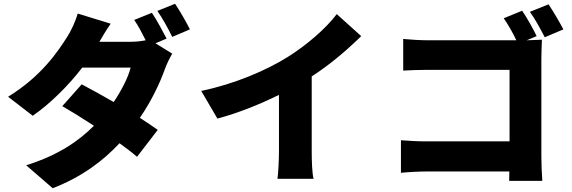

<svg xmlns="http://www.w3.org/2000/svg" viewBox="-20 -898 3040 1020"><path d="M865 -693C847 -728 812 -793 787 -830L693 -792C714 -762 736 -720 754 -684C730 -679 700 -676 674 -676H508C523 -702 546 -741 568 -772L393 -826C382 -787 358 -735 340 -707C287 -623 200 -493 23 -384L154 -283C248 -348 344 -444 417 -539H674C662 -489 626 -418 584 -356C524 -391 463 -424 414 -450L311 -334C358 -307 418 -270 479 -230C401 -152 295 -75 119 -20L260 102C415 42 527 -43 615 -137C651 -111 684 -86 708 -65L818 -208C793 -226 760 -248 723 -272C787 -365 831 -461 856 -531C867 -561 882 -591 895 -613L806 -668ZM816 -840C843 -802 875 -743 895 -702L989 -742C972 -776 936 -840 910 -878Z M1636 -492C1732 -554 1819 -628 1899 -706L1769 -823C1712 -747 1609 -658 1508 -595C1396 -525 1228 -452 1049 -415L1135 -268C1244 -297 1361 -344 1462 -394V-93C1462 -45 1458 25 1454 52H1646C1638 24 1636 -45 1636 -93Z M2856 -586C2856 -619 2858 -663 2859 -687C2846 -686 2809 -685 2778 -684L2831 -706C2814 -742 2780 -803 2754 -841L2656 -801C2679 -768 2705 -723 2723 -684H2254C2218 -684 2162 -687 2122 -691V-523C2153 -525 2209 -527 2254 -527H2687V-147H2242C2195 -147 2149 -150 2110 -153V20C2146 16 2209 13 2247 13H2686L2685 63H2861C2858 24 2856 -33 2856 -67ZM2795 -835C2823 -797 2853 -741 2874 -700L2973 -742C2955 -776 2920 -837 2894 -875Z"/></svg>

Font: Noto Sans CJK KR Black
Style: Regular
Weight: 900
Designer: Ryoko NISHIZUKA (kana & ideographs); Paul D. Hunt (Latin, Greek & Cyrillic); Wenlong ZHANG (bopomofo); Sandoll Communica
Foundry: Adobe Systems Incorporated
Version: Version 1.004;PS 1.004;hotconv 1.0.82;makeotf.lib2.5.63406